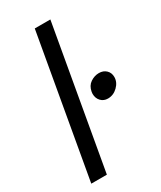

<svg xmlns="http://www.w3.org/2000/svg" viewBox="-187 -798 724 864"><g transform="rotate(-30 175.0 -366.0)"><path d="M230 -732H149L20 0H101ZM228 -357 227 -347Q227 -324 241 -309Q255 -294 277 -294Q306 -294 328 -315.5Q350 -337 350 -364Q350 -386 335.5 -400Q321 -414 298 -414Q275 -414 254 -400Q233 -386 228 -357Z"/></g></svg>

Font: Geom Light
Style: Italic
Weight: 300
Italic angle: -10°
Version: Version 1.102